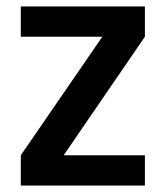

<svg xmlns="http://www.w3.org/2000/svg" viewBox="-20 -571 511 591"><path d="M176 -93H426V0H44V-93L295 -458H44V-551H426V-458Z"/></svg>

Font: Poppins Cyr Med
Style: Regular
Weight: 500
Designer: Ninad Kale (Devanagari), Jonny Pinhorn (Latin)
Foundry: Indian Type Foundry
Version: 4.004